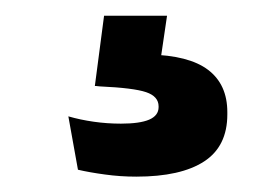

<svg xmlns="http://www.w3.org/2000/svg" viewBox="-20 -34 346 250"><path d="M197.5 -13.5 185.5 68 135 38Q144.5 37 154.2 36.8Q164 36.5 173.5 37Q226 38 251 57Q276 76 276 112V115Q276 156.5 245.8 176.2Q215.5 196 157.5 196Q136.5 196 116.5 193.2Q96.5 190.5 81.5 187L69 117.5Q84.5 122 102 124.5Q119.5 127 137.5 127Q162 127 174.2 121.8Q186.5 116.5 186.5 105.5V104.5Q186.5 91.5 170.2 86Q154 80.5 110 78.5Q106.5 78 105.2 78Q104 78 103.5 78L115.5 -13.5Z"/></svg>

Font: Anek Telugu Medium SemiBold
Style: Regular
Weight: 600
Version: Version 1.003